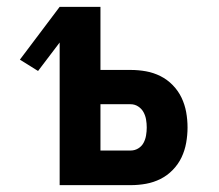

<svg xmlns="http://www.w3.org/2000/svg" viewBox="-20 -540 640 560"><path d="M154 0V-416L91 -333L38 -366L154 -520H273V-336H361Q384 -336 406 -332Q428 -328 448 -318Q468 -308 484 -291.5Q500 -275 509.5 -255Q519 -235 523 -213Q527 -191 527 -168Q527 -146 523 -123.5Q519 -101 509.5 -81Q500 -61 484 -44.5Q468 -28 448 -18Q428 -8 406 -4Q384 0 361 0ZM273 -101H361Q373 -101 383 -107Q393 -113 398.5 -123Q404 -133 406 -145Q408 -157 408 -168Q408 -180 406 -191.5Q404 -203 398.5 -213Q393 -223 383 -229.5Q373 -236 361 -236H273Z"/></svg>

Font: R Plex Mono
Style: Bold
Weight: 700
Monospace: yes
Designer: Belleve Invis
Foundry: Belleve Invis
Version: Version 31.8.0